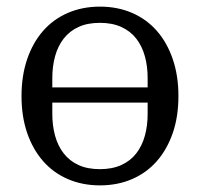

<svg xmlns="http://www.w3.org/2000/svg" viewBox="-20 -548 604 580"><path d="M282 -37Q319 -37 346.5 -49.5Q374 -62 391.5 -84.5Q409 -107 417.5 -137.5Q426 -168 426 -204V-238H138V-204Q138 -168 146.5 -137.5Q155 -107 172.5 -84.5Q190 -62 217 -49.5Q244 -37 282 -37ZM426 -284V-312Q426 -348 417.5 -378.5Q409 -409 391.5 -431.5Q374 -454 346.5 -466.5Q319 -479 282 -479Q244 -479 217 -466.5Q190 -454 172.5 -431.5Q155 -409 146.5 -378.5Q138 -348 138 -312V-284ZM282 12Q229 12 185 -7Q141 -26 110 -61.5Q79 -97 62 -146.5Q45 -196 45 -258Q45 -319 62 -369Q79 -419 110 -454.5Q141 -490 185 -509Q229 -528 282 -528Q335 -528 379 -509Q423 -490 454 -454.5Q485 -419 502 -369Q519 -319 519 -258Q519 -196 502 -146.5Q485 -97 454 -61.5Q423 -26 379 -7Q335 12 282 12Z"/></svg>

Font: IBM Plex Serif
Style: Regular
Weight: 400
Designer: Mike Abbink, Paul van der Laan, Pieter van Rosmalen
Foundry: Bold Monday
Version: Version 3.001